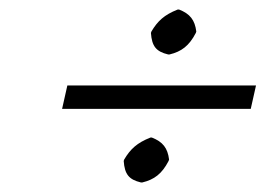

<svg xmlns="http://www.w3.org/2000/svg" viewBox="-20 -436 567 402"><path d="M516 -257H121L110 -208H505ZM296 -367C298 -339 307 -328 332 -322H335C360 -328 376 -340 390 -367L391 -370C388 -394 378 -407 355 -416H352C324 -405 310 -392 297 -370ZM239 -99C241 -71 250 -60 275 -54H278C303 -60 319 -72 333 -99L334 -102C331 -126 321 -139 298 -148H295C267 -137 253 -124 240 -102Z"/></svg>

Font: Libertinus Sans
Style: Italic
Weight: 400
Italic angle: -12°
Designer: Philipp H. Poll, Khaled Hosny
Foundry: Caleb Maclennan
Version: Version 7.050;RELEASE